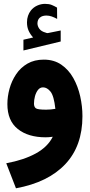

<svg xmlns="http://www.w3.org/2000/svg" viewBox="-20 -718 470 1004"><path d="M153.3 -522Q139.2 -537.1 130.1 -556.4Q121.1 -575.7 121.1 -601.1Q121.1 -620.1 126.5 -635.3Q131.8 -650.4 140.6 -662.1Q154.3 -679.7 174.3 -688.7Q194.3 -697.8 215.3 -697.8Q236.8 -697.8 250.5 -692.1Q264.2 -686.5 278.3 -678.2L278.8 -619.1Q264.2 -627 250.7 -631.8Q237.3 -636.7 222.2 -636.7Q213.4 -636.7 204.1 -634.3Q194.8 -631.8 187.5 -625Q175.8 -614.3 175.8 -594.7Q176.3 -580.6 186 -567.1Q195.8 -553.7 218.8 -547.4Q221.2 -546.4 223.4 -545.7Q225.6 -544.9 228 -544.9Q230 -544.9 231.9 -545.4L297.4 -558.6V-501L102.5 -454.1V-510.3ZM255.9 -2.9Q235.4 0 218.8 0Q127.4 0 73 -43.5Q18.6 -86.9 18.6 -173.8Q18.6 -213.4 29.8 -254.2Q41 -294.9 64.2 -329.6Q87.4 -364.3 123.5 -385.3Q159.7 -406.2 209 -406.2Q262.2 -406.2 300.5 -379.9Q338.9 -353.5 363.3 -310.1Q387.7 -266.6 399.4 -214.4Q411.1 -162.1 411.1 -110.4Q411.1 45.4 321.3 140.6Q231.4 235.8 63.5 266.6L12.7 135.7Q104.5 118.7 167 84.5Q229.5 50.3 255.9 -2.9ZM269.5 -148.9Q262.2 -216.8 244.1 -239Q226.1 -261.2 205.1 -261.2Q189 -261.2 178.5 -247.6Q168 -233.9 162.8 -214.4Q157.7 -194.8 157.7 -176.3Q157.7 -159.7 167 -152.1Q176.3 -144.5 221.2 -144.5Q245.6 -144.5 269.5 -148.9Z"/></svg>

Font: Vazir Black FD
Style: Black-FD
Weight: 900
Designer: Saber Rastikerdar
Foundry: Saber Rastikerdar
Version: Version 30.0.0